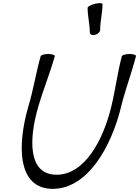

<svg xmlns="http://www.w3.org/2000/svg" viewBox="-20 -1158 886 1223"><path d="M538 -1108C538 -1055 552 -1005 552 -952C552 -938 567 -931 585 -936C604 -940 618 -955 618 -968C618 -1022 633 -1078 633 -1132C633 -1139 611 -1140 585 -1134C559 -1127 538 -1116 538 -1108ZM239 -800C209 -694 193 -587 161 -481C86 -223 94 45 316 45C538 45 690 -223 752 -481C778 -587 819 -694 846 -800C848 -808 830 -814 805 -814C780 -814 758 -807 756 -800C728 -693 715 -586 689 -479C638 -268 521 -45 340 -45C159 -45 162 -268 224 -479C255 -586 299 -693 329 -800C331 -807 312 -814 288 -814C263 -814 241 -808 239 -800Z"/></svg>

Font: Nupuram Condensed Oblique
Style: Regular
Weight: 400
Width: 3
Designer: Santhosh Thottingal (santhosh.thottingal@gmail.com)
Foundry: SMC
Version: Version 1.000